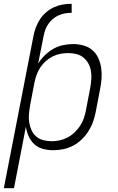

<svg xmlns="http://www.w3.org/2000/svg" viewBox="-44 -772 614 1002"><path d="M131 -586Q135 -608 143.5 -630Q152 -652 165 -672Q178 -692 197 -708Q216 -724 237.5 -734Q259 -744 281.5 -748Q304 -752 327 -752H330V-705H327Q311 -705 294.5 -702Q278 -699 262 -692Q246 -685 232.5 -673.5Q219 -662 209 -648Q199 -634 193 -618Q187 -602 184 -586ZM-24 210 131 -586H184L155 -440Q170 -464 190.5 -484Q211 -504 235 -517.5Q259 -531 285.5 -536.5Q312 -542 338 -542Q366 -542 392.5 -534.5Q419 -527 438.5 -510Q458 -493 469 -469Q480 -445 484 -418Q488 -391 486 -362.5Q484 -334 478 -305L455 -185Q450 -160 441 -135Q432 -110 417 -86.5Q402 -63 381.5 -43.5Q361 -24 337 -11.5Q313 1 286.5 6.5Q260 12 234 12Q206 12 180 5Q154 -2 135.5 -19Q117 -36 106 -60Q95 -84 91 -110L29 210ZM226 -35Q246 -35 267 -39.5Q288 -44 307.5 -54Q327 -64 344 -80Q361 -96 373.5 -114.5Q386 -133 393 -153.5Q400 -174 404 -194L427 -314Q431 -337 432.5 -359Q434 -381 430.5 -402Q427 -423 417 -441Q407 -459 391 -472Q375 -485 354 -490Q333 -495 311 -495Q291 -495 270.5 -491Q250 -487 231 -477.5Q212 -468 195 -453Q178 -438 166 -419.5Q154 -401 147 -381.5Q140 -362 136 -342L113 -222Q109 -199 107 -176.5Q105 -154 108.5 -133Q112 -112 120.5 -92.5Q129 -73 145 -59.5Q161 -46 182 -40.5Q203 -35 226 -35Z"/></svg>

Font: Lode Dark Term
Style: Italic
Weight: 400
Italic angle: -11°
Monospace: yes
Designer: Belleve Invis
Foundry: Belleve Invis
Version: Version 29.2.0